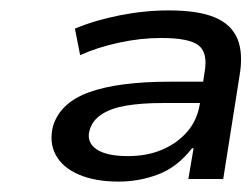

<svg xmlns="http://www.w3.org/2000/svg" viewBox="-20 -734 483 369"><path d="M208 -385Q163 -385 131.5 -398.5Q100 -412 87 -436.5Q74 -461 82 -492Q96 -537 152 -557Q208 -577 307 -577H372L366 -536H293Q252 -536 222.5 -531Q193 -526 175 -514Q157 -502 152 -483Q146 -461 165 -447.5Q184 -434 226 -434Q263 -434 292 -446.5Q321 -459 340 -481Q359 -503 364 -534L373 -594Q380 -632 362 -646.5Q344 -661 290 -661Q250 -661 208.5 -652Q167 -643 134 -628L124 -679Q162 -695 210 -704.5Q258 -714 304 -714Q361 -714 393 -700.5Q425 -687 436.5 -659Q448 -631 440 -586L409 -390H342L352 -449H349Q321 -413 284.5 -399Q248 -385 208 -385Z"/></svg>

Font: Nunito Sans 7pt Expanded
Style: Italic
Weight: 400
Width: 7
Italic angle: -9°
Designer: Vernon Adams
Foundry: Vernon Adams
Version: Version 3.101;gftools[0.9.27]